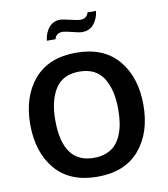

<svg xmlns="http://www.w3.org/2000/svg" viewBox="-102 -1044 996 1141"><g transform="rotate(-10 396.5 -473.0)"><path d="M338.9 -944.8H335.9Q347.7 -944.8 394.5 -933.8Q441.4 -922.9 453.1 -922.9Q495.1 -922.9 503.9 -959H555.2Q550.8 -915 524.9 -881.8Q499.5 -849.1 450.2 -849.1Q438.5 -849.1 394.5 -860.1Q350.6 -871.1 338.9 -871.1Q297.9 -871.1 289.1 -835H236.8Q242.2 -882.8 268.1 -913.8Q293.9 -944.8 338.9 -944.8ZM648.9 -90.8Q561 13.2 395 13.2Q228 13.2 140.1 -90.8Q53.2 -193.8 53.2 -360.8Q53.2 -527.8 140.1 -630.9Q228 -734.9 395 -734.9Q561 -734.9 648.9 -630.9Q735.8 -527.8 735.8 -360.8Q735.8 -193.8 648.9 -90.8ZM584 -360.8Q584 -479 539.1 -549.8Q493.7 -621.1 394 -621.1Q294.4 -621.1 249 -549.8Q204.1 -479 204.1 -360.8Q204.1 -99.6 394 -101.1Q436 -101.1 469 -114.5Q502 -127.9 523.2 -150.9Q544.4 -173.8 558.3 -207.3Q572.3 -240.7 578.1 -278.3Q584 -315.9 584 -360.8Z"/></g></svg>

Font: Perun
Style: Bold
Weight: 700
Foundry: Copyright (c) Stefan Peev, Context Ltd, 2016
Version: Version 1.0000